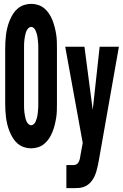

<svg xmlns="http://www.w3.org/2000/svg" viewBox="-20 -763 640 998"><path d="M142 8Q123 8 105 2Q87 -4 72.5 -16Q58 -28 48 -44Q38 -60 30.5 -78Q23 -96 18.5 -114Q14 -132 11.5 -150.5Q9 -169 8 -188Q7 -207 7 -226V-509Q7 -528 8 -547Q9 -566 11.5 -584.5Q14 -603 18.5 -621Q23 -639 30.5 -657Q38 -675 48 -691Q58 -707 72.5 -719Q87 -731 105 -737Q123 -743 142 -743Q161 -743 179 -737Q197 -731 211 -719Q225 -707 235.5 -691Q246 -675 253 -657Q260 -639 264.5 -621Q269 -603 272 -584.5Q275 -566 275.5 -547Q276 -528 276 -509V-226Q276 -207 275.5 -188Q275 -169 272 -150.5Q269 -132 264.5 -114Q260 -96 253 -78Q246 -60 235.5 -44Q225 -28 211 -16Q197 -4 179 2Q161 8 142 8ZM142 -112Q150 -112 156 -118Q162 -124 165 -131Q168 -138 170.5 -146Q173 -154 174.5 -162Q176 -170 176.5 -178Q177 -186 178 -194Q179 -202 179 -210Q179 -218 179 -226V-509Q179 -517 179 -525Q179 -533 178 -541Q177 -549 176.5 -557Q176 -565 174.5 -573Q173 -581 170.5 -589Q168 -597 165 -604Q162 -611 156 -617Q150 -623 142 -623Q134 -623 128 -617Q122 -611 118.5 -604Q115 -597 113 -589Q111 -581 109.5 -573Q108 -565 107 -557Q106 -549 105.5 -541Q105 -533 105 -525Q105 -517 105 -509V-226Q105 -218 105 -210Q105 -202 105.5 -194Q106 -186 107 -178Q108 -170 109.5 -162Q111 -154 113 -146Q115 -138 118.5 -131Q122 -124 128 -118Q134 -112 142 -112ZM325 215V95H362Q371 95 378 91Q385 87 389 79Q393 71 395 62.5Q397 54 398 46V45Q398 45 398 45Q398 45 398 45L410 -20L319 -520H419L462 -192L498 -520H598L493 75Q490 89 487.5 101.5Q485 114 481 127.5Q477 141 471.5 153Q466 165 457.5 176.5Q449 188 438.5 196Q428 204 415.5 208.5Q403 213 389.5 214Q376 215 362 215Z"/></svg>

Font: Iosevka SS04 Heavy Extended
Style: Regular
Weight: 900
Width: 7
Monospace: yes
Designer: Belleve Invis
Foundry: Belleve Invis
Version: Version 19.0.0; ttfautohint (v1.8.4)